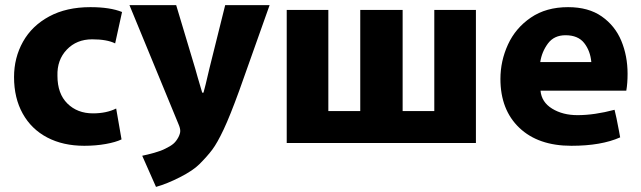

<svg xmlns="http://www.w3.org/2000/svg" viewBox="-20 -532 2511 752"><path d="M310 39Q227 39 165 6.5Q103 -26 69 -87Q35 -148 35 -230Q35 -306 70 -368.5Q105 -431 172.5 -467.5Q240 -504 334 -504Q411 -504 458 -485L431 -362Q399 -378 341 -378Q280 -378 241.5 -337.5Q203 -297 205 -235Q205 -165 244 -126.5Q283 -88 344 -88Q397 -88 435 -107L456 14Q433 25 394 32Q355 39 310 39Z M754 -230 772 -169H777Q783 -189 800 -263L862 -512H1036L917 -177Q881 -78 856 -25Q831 28 811.5 54Q792 80 761 111Q736 136 685 162Q634 188 591 200L537 78Q557 74 584 66.5Q611 59 628 50Q647 41 658.5 31.5Q670 22 679 5Q686 -9 686 -19Q686 -30 679 -46L487 -512H670L745 -262Z M1391 -97V-493H1557V-97H1681V-493H1844V28H1103V-493H1266V-97Z M2242 -81Q2308 -81 2387 -102Q2394 -75 2404 -21L2409 6Q2335 39 2218 39Q2088 39 2014 -31.5Q1940 -102 1940 -223Q1940 -293 1969.5 -357.5Q1999 -422 2059 -463Q2119 -504 2205 -504Q2285 -504 2337 -467.5Q2389 -431 2413.5 -372Q2438 -313 2438 -243Q2438 -205 2433 -177H2097Q2101 -132 2142.5 -106.5Q2184 -81 2242 -81ZM2195 -394Q2150 -394 2126 -361.5Q2102 -329 2096 -289H2296Q2292 -333 2268 -363.5Q2244 -394 2195 -394Z"/></svg>

Font: Gmarket Sans TTF Bold
Style: Regular
Weight: 700
Designer: Creative Director : Sungho Lee; Art Director : Kiwoong Choi; Project Manager : Sori Yang, Jongwook Yoon; Font Designer :
Foundry: Sandoll Inc.
Version: Version 1.000;hotconv 1.0.109;makeotfexe 2.5.65596